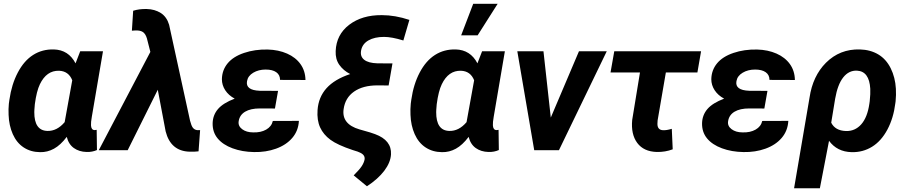

<svg xmlns="http://www.w3.org/2000/svg" viewBox="-20 -802 4844 1025"><path d="M529.8 -528.3 470.2 -178.7Q464.8 -148.4 465.8 -133.3Q466.8 -108.4 484.9 -107.4Q486.8 -106.9 496.1 -108.9L497.6 -1Q472.2 10.3 442.4 9.3Q402.3 8.3 374.3 -11.7Q346.2 -31.7 336.4 -71.3Q303.2 -27.3 268.1 -8.1Q232.9 11.2 193.8 10.3Q144 9.8 106.4 -14.9Q68.8 -39.6 48.3 -85.9Q27.8 -132.3 25.9 -189Q24.4 -219.2 27.3 -248.5L30.3 -270Q42 -352.1 75.2 -415Q108.4 -478 157 -508.8Q205.6 -539.6 267.1 -538.1Q345.7 -536.1 383.3 -463.9L408.2 -528.3ZM166 -246.1 163.6 -216.3 163.1 -203.6Q162.6 -105 232.9 -103Q284.2 -101.6 325.2 -149.9L365.7 -373.5Q346.2 -422.4 295.4 -424.3Q228.5 -426.3 192.9 -352.1Q175.3 -315.9 166 -246.1Z M763.2 -753.9Q806.2 -752.9 838.1 -732.7Q870.1 -712.4 882.8 -669.9L994.6 -157.7Q1001.5 -130.4 1009.8 -119.9Q1018.1 -109.4 1031.7 -107.4H1040H1048.3L1040 5.9Q1016.1 8.8 992.2 7.8Q891.1 4.9 864.3 -100.6L822.3 -322.8L661.6 0H507.3L782.7 -524.9L764.2 -597.2Q756.8 -622.1 741.9 -631.6Q727.1 -641.1 699.2 -639.2L684.1 -638.2L690.9 -744.6Q723.6 -754.9 763.2 -753.9Z M1115.2 -145.5Q1116.7 -188.5 1144 -220.2Q1171.4 -252 1232.9 -275.4Q1200.2 -293 1182.4 -320.3Q1164.6 -347.7 1164.6 -379.4Q1165.5 -427.7 1195.3 -463.9Q1225.1 -500 1283 -519.5Q1340.8 -539.1 1409.2 -537.6Q1466.8 -536.1 1512.7 -515.9Q1558.6 -495.6 1584.2 -459.7Q1609.9 -423.8 1610.8 -375L1475.1 -375.5Q1475.1 -402.3 1454.8 -416.5Q1434.6 -430.7 1398.4 -430.7Q1360.4 -430.7 1332 -413.8Q1303.7 -397 1298.8 -369.1Q1289.6 -320.3 1366.7 -317.4L1464.4 -316.9L1447.8 -222.7L1367.2 -223.1Q1317.9 -223.1 1288.8 -205.8Q1259.8 -188.5 1254.4 -156.2Q1249.5 -129.9 1272.5 -112.5Q1295.4 -95.2 1331.5 -95.2Q1372.1 -93.8 1400.9 -110.1Q1429.7 -126.5 1436.5 -156.2L1575.7 -156.7Q1572.8 -103.5 1540.3 -65.7Q1507.8 -27.8 1453.6 -8.3Q1399.4 11.2 1335.9 9.8Q1272.9 8.8 1221.4 -10.3Q1169.9 -29.3 1141.8 -63.2Q1113.8 -97.2 1115.2 -145.5Z M2133.3 -585.9Q2071.3 -605 2030.3 -605Q1979.5 -605 1946.8 -586.2Q1914.1 -567.4 1907.7 -532.2Q1901.9 -500.5 1924.3 -482.9Q1946.8 -465.3 1994.6 -463.9L2075.2 -463.4L2054.7 -345.7L1995.1 -346.2Q1917.5 -346.2 1870.1 -313Q1822.8 -279.8 1814.5 -219.7Q1802.7 -139.6 1898.9 -111.3L1955.1 -95.2L1982.4 -85.9Q2071.3 -53.2 2067.4 22Q2064.9 65.4 2031.5 109.6Q1998 153.8 1939 192.4L1868.2 134.3Q1899.9 102.5 1911.4 84.7Q1922.9 66.9 1926.3 49.8Q1930.2 25.9 1902.8 13.2L1889.2 7.3L1862.8 -1Q1781.2 -28.3 1743.9 -55.9Q1706.5 -83.5 1689 -121.8Q1671.4 -160.2 1675.3 -214.8Q1680.2 -283.2 1723.1 -331.1Q1766.1 -378.9 1849.6 -406.7Q1813 -425.3 1791.5 -455.8Q1770 -486.3 1772 -529.3Q1775.4 -617.2 1844.2 -669.7Q1913.1 -722.2 2018.6 -721.2Q2089.4 -721.2 2165.5 -695.8Z M2675.3 -528.3 2615.7 -178.7Q2610.4 -148.4 2611.3 -133.3Q2612.3 -108.4 2630.4 -107.4Q2632.3 -106.9 2641.6 -108.9L2643.1 -1Q2617.7 10.3 2587.9 9.3Q2547.9 8.3 2519.8 -11.7Q2491.7 -31.7 2481.9 -71.3Q2448.7 -27.3 2413.6 -8.1Q2378.4 11.2 2339.4 10.3Q2289.6 9.8 2252 -14.9Q2214.4 -39.6 2193.8 -85.9Q2173.3 -132.3 2171.4 -189Q2169.9 -219.2 2172.9 -248.5L2175.8 -270Q2187.5 -352.1 2220.7 -415Q2253.9 -478 2302.5 -508.8Q2351.1 -539.6 2412.6 -538.1Q2491.2 -536.1 2528.8 -463.9L2553.7 -528.3ZM2311.5 -246.1 2309.1 -216.3 2308.6 -203.6Q2308.1 -105 2378.4 -103Q2429.7 -101.6 2470.7 -149.9L2511.2 -373.5Q2491.7 -422.4 2440.9 -424.3Q2374 -426.3 2338.4 -352.1Q2320.8 -315.9 2311.5 -246.1ZM2506.3 -781.7H2636.7L2529.8 -613.3H2441.9Z M2920.4 -174.3 3070.8 -528.3H3219.2L2963.9 0H2832L2741.7 -528.3H2881.3Z M3703.1 -415H3534.7L3490.7 -159.2L3489.7 -140.6Q3489.7 -108.4 3519 -106.9Q3536.6 -105.5 3566.4 -114.3L3571.3 -4.9Q3531.2 10.3 3486.3 9.3Q3416.5 7.3 3382.1 -38.8Q3347.7 -85 3355 -161.6L3396.5 -415H3239.3L3259.3 -528.3H3722.7Z M3728 -145.5Q3729.5 -188.5 3756.8 -220.2Q3784.2 -252 3845.7 -275.4Q3813 -293 3795.2 -320.3Q3777.3 -347.7 3777.3 -379.4Q3778.3 -427.7 3808.1 -463.9Q3837.9 -500 3895.8 -519.5Q3953.6 -539.1 4022 -537.6Q4079.6 -536.1 4125.5 -515.9Q4171.4 -495.6 4197 -459.7Q4222.7 -423.8 4223.6 -375L4087.9 -375.5Q4087.9 -402.3 4067.6 -416.5Q4047.4 -430.7 4011.2 -430.7Q3973.1 -430.7 3944.8 -413.8Q3916.5 -397 3911.6 -369.1Q3902.3 -320.3 3979.5 -317.4L4077.1 -316.9L4060.5 -222.7L3980 -223.1Q3930.7 -223.1 3901.6 -205.8Q3872.6 -188.5 3867.2 -156.2Q3862.3 -129.9 3885.3 -112.5Q3908.2 -95.2 3944.3 -95.2Q3984.9 -93.8 4013.7 -110.1Q4042.5 -126.5 4049.3 -156.2L4188.5 -156.7Q4185.5 -103.5 4153.1 -65.7Q4120.6 -27.8 4066.4 -8.3Q4012.2 11.2 3948.7 9.8Q3885.7 8.8 3834.2 -10.3Q3782.7 -29.3 3754.6 -63.2Q3726.6 -97.2 3728 -145.5Z M4301.8 -281.2Q4318.8 -396 4389.2 -466.8Q4463.4 -541 4570.3 -538.1Q4626.5 -536.6 4668.7 -511.5Q4710.9 -486.3 4735.1 -437.5Q4759.3 -388.7 4762.7 -328.6Q4764.6 -294.9 4761.2 -261.2L4759.8 -251Q4750 -171.4 4717.3 -110.1Q4684.6 -48.8 4635.5 -18.6Q4586.4 11.7 4526.4 10.3Q4448.7 8.3 4405.8 -50.3L4356.9 203.1H4219.2ZM4417.5 -147Q4438.5 -104.5 4496.1 -102.5Q4544.9 -101.1 4577.9 -138.4Q4610.8 -175.8 4621.1 -248L4623 -261.2Q4627.4 -302.7 4626 -328.1Q4620.6 -421.4 4555.2 -424.8Q4511.7 -426.8 4481.7 -388.9Q4451.7 -351.1 4438.5 -274.9Z"/></svg>

Font: RobotoInd
Style: Bold Italic
Weight: 700
Italic angle: -12°
Designer: Google
Version: Version 2.001150; 2014